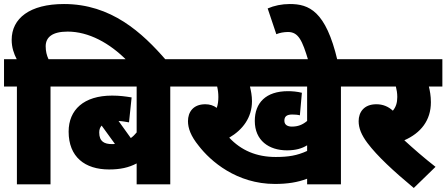

<svg xmlns="http://www.w3.org/2000/svg" viewBox="-20 -916 2218 954"><path d="M64 -486V0H231V-486H309V-622H221C212 -641 207 -662 207 -686C207 -731 240 -759 316 -759C421 -759 525 -702 611 -615H807C686 -755 532 -896 298 -896C128 -896 38 -825 38 -718C38 -680 49 -649 63 -622H0V-486Z M904 -486V-622H295V-486H659V-258C651 -248 641 -238 630 -230L569 -315C590 -314 607 -310 621 -308L634 -432C603 -437 575 -441 537 -441C396 -441 321 -370 321 -262C321 -136 402 -74 522 -74C577 -74 619 -83 659 -104V0H826V-486ZM473 -258C473 -272 477 -283 485 -292L551 -201C547 -200 542 -200 537 -200C499 -200 473 -212 473 -258Z M1674 -486H1752V-622H890V-486H1059C1063 -469 1065 -452 1065 -434C1065 -415 1063 -397 1057 -380C1041 -392 1022 -398 1000 -398C939 -398 914 -358 914 -314C914 -279 928 -240 967 -192C1026 -115 1156 -2 1346 -2C1408 -2 1459 -10 1506 -28V0H1674ZM1430 -287C1410 -287 1393 -295 1393 -316C1393 -335 1402 -347 1432 -347C1444 -347 1460 -346 1470 -343L1480 -455C1457 -461 1431 -463 1411 -463C1301 -463 1246 -405 1246 -315C1246 -218 1316 -169 1406 -169C1449 -169 1480 -178 1506 -194V-166C1456 -143 1413 -136 1350 -136C1254 -136 1178 -169 1119 -232C1186 -271 1232 -332 1232 -413C1232 -441 1227 -465 1222 -486H1506V-315C1483 -296 1461 -287 1430 -287Z M1512 -615H1657C1599 -862 1515 -896 1420 -896C1380 -896 1342 -888 1310 -874L1353 -746C1369 -753 1391 -757 1411 -757C1463 -757 1482 -715 1512 -615Z M2144 -87C2085 -133 2035 -177 1989 -219C2071 -255 2121 -318 2121 -408C2121 -440 2116 -465 2111 -486H2178V-622H1738V-486H1947C1951 -470 1954 -453 1954 -434C1954 -405 1947 -384 1932 -366C1909 -387 1882 -398 1850 -398C1788 -398 1762 -358 1762 -314C1762 -279 1776 -245 1806 -205C1855 -140 1935 -66 2036 18Z"/></svg>

Font: Noto Sans Devanagari UI SemiCondensed Black
Style: Regular
Weight: 900
Width: 4
Designer: Jelle Bosma - Monotype Design Team
Foundry: Monotype Imaging Inc.
Version: Version 2.004